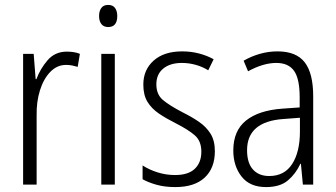

<svg xmlns="http://www.w3.org/2000/svg" viewBox="-20 -751 1365 781"><path d="M252 -541Q265 -541 279 -539Q293 -537 305 -532L296 -479Q286 -482 274 -484.5Q262 -487 249 -487Q212 -487 184.5 -458.5Q157 -430 142.5 -383.5Q128 -337 129 -282V0H74V-532H117L125 -429H128Q144 -472 174 -506.5Q204 -541 252 -541Z M420 -731Q439 -731 448 -718.5Q457 -706 457 -686Q457 -641 420 -641Q402 -641 392.5 -653Q383 -665 383 -686Q383 -706 392 -718.5Q401 -731 420 -731ZM447 -532V0H392V-532Z M854 -136Q854 -67 812.5 -28.5Q771 10 693 10Q650 10 616.5 0.5Q583 -9 560 -22V-78Q586 -61 620.5 -50Q655 -39 692 -39Q746 -39 772.5 -64.5Q799 -90 799 -134Q799 -177 773 -200Q747 -223 694 -250Q656 -269 626.5 -289Q597 -309 580 -336.5Q563 -364 563 -407Q563 -467 605 -504.5Q647 -542 721 -542Q757 -542 789.5 -533.5Q822 -525 849 -510L827 -465Q805 -479 777 -487Q749 -495 720 -495Q672 -495 644 -472Q616 -449 616 -408Q616 -367 642.5 -344.5Q669 -322 723 -294Q761 -275 790 -255Q819 -235 836.5 -207Q854 -179 854 -136Z M1109 -542Q1185 -542 1219.5 -497.5Q1254 -453 1254 -359V0H1212L1204 -85H1202Q1183 -44 1151 -17Q1119 10 1062 10Q996 10 962.5 -33Q929 -76 929 -139Q929 -219 980.5 -260.5Q1032 -302 1128 -309L1199 -314V-355Q1199 -431 1176 -463Q1153 -495 1104 -495Q1051 -495 989 -461L971 -504Q1002 -522 1037 -532Q1072 -542 1109 -542ZM1134 -267Q985 -257 985 -140Q985 -88 1009 -61.5Q1033 -35 1075 -35Q1137 -35 1168.5 -84Q1200 -133 1200 -216V-272Z"/></svg>

Font: Noto Sans Georgian Condensed Light
Style: Regular
Weight: 300
Width: 3
Designer: Monotype Design Team, Akaki Razmadze
Foundry: Google LLC
Version: Version 2.005; ttfautohint (v1.8.4.7-5d5b)